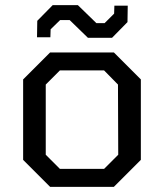

<svg xmlns="http://www.w3.org/2000/svg" viewBox="-20 -727 638 747"><path d="M322 -580 251 -649H214L177 -613L176 -582H124L125 -646L185 -707H283L355 -637H387L424 -674L425 -705H477L476 -641L416 -580ZM175 0 70 -105V-418L175 -523H423L528 -418V-105L423 0ZM213 -70H385L440 -125L439 -398L385 -453H213L158 -398V-125Z"/></svg>

Font: Tomorrow
Style: Regular
Weight: 400
Designer: Tony de Marco, Monica Rizzolli
Foundry: Just in Type
Version: Version 2.002